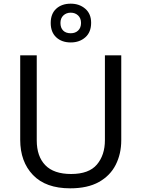

<svg xmlns="http://www.w3.org/2000/svg" viewBox="-20 -1015 771 1045"><path d="M640 -252Q640 -178 610 -118.5Q580 -59 518.5 -24.5Q457 10 362 10Q229 10 159.5 -62.5Q90 -135 90 -254V-714H180V-251Q180 -164 226.5 -116Q273 -68 367 -68Q464 -68 507.5 -119.5Q551 -171 551 -252V-714H640ZM365 -784Q316 -784 286 -812Q256 -840 256 -890Q256 -940 286 -967.5Q316 -995 365 -995Q412 -995 444 -967.5Q476 -940 476 -891Q476 -840 444.5 -812Q413 -784 365 -784ZM365 -834Q390 -834 405.5 -849Q421 -864 421 -890Q421 -916 405 -931Q389 -946 365 -946Q341 -946 325 -931Q309 -916 309 -890Q309 -864 323.5 -849Q338 -834 365 -834Z"/></svg>

Font: Noto Sans Tifinagh Ahaggar
Style: Regular
Weight: 400
Designer: JamraPatel
Foundry: JamraPatel LLC
Version: Version 2.006; ttfautohint (v1.8.4.7-5d5b)